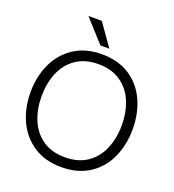

<svg xmlns="http://www.w3.org/2000/svg" viewBox="-163 -1052 1080 1190"><g transform="rotate(20 376.5 -457.0)"><path d="M39 -360Q39 -462 77.5 -546.5Q116 -631 192 -681.5Q268 -732 376 -732Q485 -732 561 -682Q637 -632 675 -547Q713 -462 713 -360Q713 -258 675 -173Q637 -88 561 -38Q485 12 376 12Q268 12 192 -38.5Q116 -89 77.5 -173.5Q39 -258 39 -360ZM376 -53Q464 -53 523.5 -94Q583 -135 612 -205Q641 -275 641 -360Q641 -445 612 -515Q583 -585 523.5 -626Q464 -667 376 -667Q289 -667 229.5 -626Q170 -585 141 -515Q112 -445 112 -360Q112 -275 141 -205Q170 -135 229.5 -94Q289 -53 376 -53ZM347 -780 215 -926H303L406 -780Z"/></g></svg>

Font: Aspekta 300
Style: Regular
Weight: 300
Designer: Ivo Dolenc
Version: Version 2.000